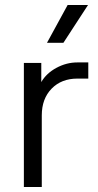

<svg xmlns="http://www.w3.org/2000/svg" viewBox="-20 -752 395 772"><path d="M76 -499H146V-422Q166 -457 206.5 -479Q247 -501 291 -501H335V-436H291Q227 -436 187.5 -395.5Q148 -355 148 -288V0H76ZM252 -732H334L235 -580H169Z"/></svg>

Font: Stavian Regular
Style: Regular
Weight: 400
Version: Version 1.000; ttfautohint (v1.6)